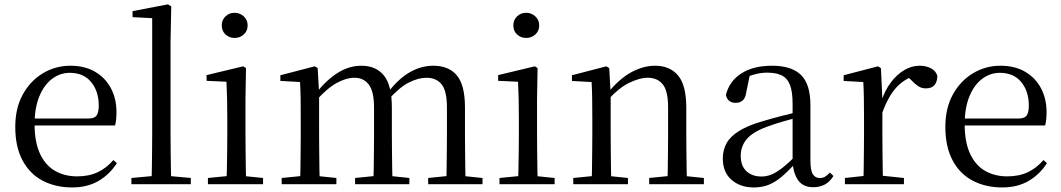

<svg xmlns="http://www.w3.org/2000/svg" viewBox="-20 -825 4753 860"><path d="M303.3 14.6Q229.5 14.6 171.6 -15.4Q113.7 -45.5 81.1 -106.2Q48.4 -167 48.4 -256.8Q48.4 -341.1 82.5 -402.5Q116.6 -463.8 172.8 -497.2Q229 -530.6 294.9 -530.6Q360.2 -530.6 406.4 -503.3Q452.6 -475.9 477.1 -429.2Q501.7 -382.4 501.7 -323.2Q501.7 -286.8 495.4 -262.9H86.6V-294.2H377.3Q403.6 -294.2 413 -308.2Q422.3 -322.1 422.3 -352.3Q422.3 -416.2 388.2 -457.5Q354.2 -498.8 292.6 -498.8Q248.8 -498.8 213 -471.6Q177.1 -444.5 156 -392.8Q134.9 -341.2 134.9 -268.7Q134.9 -188 159.4 -135.9Q183.9 -83.8 226.9 -59.4Q270 -35 325.5 -35Q378.5 -35 417.8 -53.7Q457.2 -72.3 487.7 -108.1L503.6 -94.3Q471 -43.5 421 -14.4Q371 14.6 303.3 14.6Z M568.6 0V-27.8L685.5 -38.6H717.1L834.7 -27.8V0ZM658.7 0Q659.7 -31.5 660.2 -70.8Q660.7 -110.1 661.2 -151.5Q661.7 -192.9 661.7 -228.5V-743.7L573.7 -748.1V-775.1L732.1 -805.5L747.1 -796.5L743.9 -641V-228.5Q743.9 -192.9 744.4 -151.5Q744.9 -110.1 745.5 -70.8Q746.1 -31.5 747.1 0Z M911.3 0V-27.8L1021.1 -38.6H1052.5L1158.3 -27.8V0ZM994.3 0Q995.3 -24.4 996.2 -65.3Q997.1 -106.3 997.6 -150.7Q998.1 -195.1 998.1 -228.5V-288.8Q998.1 -339.6 997.2 -380.6Q996.3 -421.6 994.3 -458.9L905.3 -463V-488.6L1069.7 -528L1081.9 -519.8L1079.5 -380.2V-228.5Q1079.5 -195.1 1080 -150.7Q1080.5 -106.3 1081.1 -65.3Q1081.7 -24.4 1082.7 0ZM1030.8 -655Q1006.9 -655 990.1 -670.5Q973.3 -686 973.3 -711.1Q973.3 -735.9 990.1 -751.8Q1006.9 -767.7 1030.8 -767.7Q1054.2 -767.7 1071.7 -751.8Q1089.2 -735.9 1089.2 -711.1Q1089.2 -686 1071.7 -670.5Q1054.2 -655 1030.8 -655Z M1241.7 0V-27.8L1350.4 -38.6H1382.8L1486.7 -27.8V0ZM1323.9 0Q1325.1 -24.4 1325.6 -65.3Q1326.1 -106.3 1326.6 -150.7Q1327.1 -195.1 1327.1 -228.5V-290.4Q1327.1 -341 1326.6 -380.9Q1326.1 -420.7 1323.9 -457.7L1235.8 -462.6V-487.9L1389.9 -528L1402.9 -519.8L1409.3 -406.1V-403.1V-228.5Q1409.3 -195.1 1409.8 -150.7Q1410.3 -106.3 1410.8 -65.3Q1411.3 -24.4 1412.3 0ZM1570.5 0V-27.8L1677.6 -38.6H1711L1813.6 -27.8V0ZM1652.2 0Q1653.4 -24.4 1653.9 -64.8Q1654.4 -105.3 1654.9 -149.7Q1655.4 -194.1 1655.4 -228.5V-342.2Q1655.4 -416 1631.8 -446.4Q1608.2 -476.7 1568.3 -476.7Q1530.5 -476.7 1487.1 -452.8Q1443.8 -428.8 1392.4 -370.6L1383.1 -406H1394.2Q1442.5 -467.6 1493.4 -499.1Q1544.2 -530.6 1598.6 -530.6Q1663.7 -530.6 1699.5 -487.1Q1735.2 -443.5 1735.2 -342.4V-228.5Q1735.2 -194.1 1735.7 -149.7Q1736.2 -105.3 1736.8 -64.8Q1737.4 -24.4 1738.4 0ZM1897.8 0V-27.8L2003.7 -38.6H2036.9L2141.3 -27.8V0ZM1978.2 0Q1979.9 -24.4 1980.4 -64.8Q1980.9 -105.3 1981.4 -149.7Q1981.9 -194.1 1981.9 -228.5V-342.2Q1981.9 -418.5 1957.8 -447.6Q1933.7 -476.7 1890.6 -476.7Q1853.6 -476.7 1810.8 -455.1Q1768 -433.4 1717.9 -376.5L1707.4 -412.6H1718.8Q1766.7 -474 1817 -502.3Q1867.2 -530.6 1921.1 -530.6Q1990.1 -530.6 2026.4 -487.2Q2062.7 -443.9 2062.7 -343.5V-228.5Q2062.7 -194.1 2063.2 -149.7Q2063.7 -105.3 2064.2 -64.8Q2064.7 -24.4 2065.7 0Z M2217.3 0V-27.8L2327.1 -38.6H2358.5L2464.3 -27.8V0ZM2300.3 0Q2301.3 -24.4 2302.2 -65.3Q2303.1 -106.3 2303.6 -150.7Q2304.1 -195.1 2304.1 -228.5V-288.8Q2304.1 -339.6 2303.2 -380.6Q2302.3 -421.6 2300.3 -458.9L2211.3 -463V-488.6L2375.7 -528L2387.9 -519.8L2385.5 -380.2V-228.5Q2385.5 -195.1 2386 -150.7Q2386.5 -106.3 2387.1 -65.3Q2387.7 -24.4 2388.7 0ZM2336.8 -655Q2312.9 -655 2296.1 -670.5Q2279.3 -686 2279.3 -711.1Q2279.3 -735.9 2296.1 -751.8Q2312.9 -767.7 2336.8 -767.7Q2360.2 -767.7 2377.7 -751.8Q2395.2 -735.9 2395.2 -711.1Q2395.2 -686 2377.7 -670.5Q2360.2 -655 2336.8 -655Z M2547.7 0V-27.8L2656.4 -38.6H2688.8L2792.7 -27.8V0ZM2629.9 0Q2631.1 -24.4 2631.6 -65.3Q2632.1 -106.3 2632.6 -150.7Q2633.1 -195.1 2633.1 -228.5V-289.4Q2633.1 -340.8 2632.5 -380.8Q2631.9 -420.7 2629.9 -457.5L2541.8 -462.4V-487.9L2695.9 -528L2708.9 -519.8L2715.3 -403.1V-401.7V-228.5Q2715.3 -195.1 2715.8 -150.7Q2716.3 -106.3 2716.8 -65.3Q2717.3 -24.4 2718.3 0ZM2887.8 0V-27.8L2995.3 -38.6H3028.3L3132.8 -27.8V0ZM2969.5 0Q2970.5 -24.4 2971 -64.8Q2971.5 -105.3 2972 -149.7Q2972.5 -194.1 2972.5 -228.5V-344.3Q2972.5 -418.1 2948.4 -447.5Q2924.3 -476.9 2880.6 -476.9Q2846.9 -476.9 2799.8 -454.8Q2752.6 -432.7 2698.2 -372.4L2689.7 -406H2699.8Q2754.4 -472.9 2808.1 -501.7Q2861.9 -530.6 2914.5 -530.6Q2980 -530.6 3017 -487.1Q3054 -443.5 3054 -342.4V-228.5Q3054 -194.1 3054.5 -149.7Q3055 -105.3 3055.6 -64.8Q3056.2 -24.4 3057.2 0Z M3355.7 14.6Q3296.5 14.6 3257.1 -19.1Q3217.6 -52.8 3217.6 -115.1Q3217.6 -153.9 3234.8 -184.3Q3251.9 -214.6 3291.4 -239Q3330.9 -263.5 3396.9 -282.3Q3438.8 -294.9 3484.8 -306.7Q3530.8 -318.5 3570.8 -327.7V-303.3Q3530.8 -293.3 3489.7 -281.5Q3448.6 -269.7 3414.6 -257Q3351.3 -233.6 3324.6 -201.7Q3297.9 -169.7 3297.9 -128.2Q3297.9 -81.6 3323.5 -58Q3349.2 -34.4 3391.1 -34.4Q3413.6 -34.4 3435.6 -43.3Q3457.6 -52.2 3485.7 -74.2Q3513.7 -96.3 3551.8 -134.4L3560.5 -87.1H3536.9Q3505.7 -53.7 3478.5 -31.1Q3451.2 -8.4 3422.1 3.1Q3393 14.6 3355.7 14.6ZM3622.8 13.6Q3578.1 13.6 3555.8 -16.6Q3533.5 -46.7 3530.2 -99.7V-103.3V-359Q3530.2 -415 3518.1 -445.3Q3505.9 -475.6 3480.7 -487.6Q3455.6 -499.6 3416 -499.6Q3387.3 -499.6 3358.1 -491.4Q3328.9 -483.2 3295.7 -464.7L3339.2 -491.9L3322.8 -412.7Q3319.2 -386 3306.7 -375.2Q3294.1 -364.3 3275.4 -364.3Q3239.2 -364.3 3231.5 -399.7Q3246.4 -461 3300.1 -495.8Q3353.8 -530.6 3438.2 -530.6Q3525.5 -530.6 3567.8 -489.2Q3610 -447.8 3610 -354.6V-107.7Q3610 -60.8 3621.1 -44.2Q3632.1 -27.5 3652.4 -27.5Q3665 -27.5 3675 -33.2Q3685 -38.8 3697.4 -52.1L3713.1 -36.7Q3697.2 -10.7 3674.6 1.4Q3652 13.6 3622.8 13.6Z M3764.5 0V-27.8L3874.6 -39.6H3915.9L4028.9 -27.8V0ZM3846.9 0Q3848.1 -24.4 3848.6 -65.3Q3849.1 -106.3 3849.6 -150.7Q3850.1 -195.1 3850.1 -228.5V-289.4Q3850.1 -341 3849.5 -380.9Q3848.9 -420.7 3846.9 -457.5L3758.8 -462.4V-487.9L3912.9 -528L3925.9 -519.8L3932.3 -379V-378V-228.5Q3932.3 -195.1 3932.8 -150.7Q3933.3 -106.3 3933.8 -65.3Q3934.3 -24.4 3935.3 0ZM3931.5 -318.6 3909.9 -371H3927.7Q3943.2 -419.5 3970.1 -455.5Q3997 -491.4 4030.4 -511Q4063.8 -530.6 4099 -530.6Q4127.9 -530.6 4149.7 -519.1Q4171.6 -507.7 4178.6 -485.6Q4178.4 -459.5 4166 -444.3Q4153.7 -429.1 4126.7 -429.1Q4108.2 -429.1 4093.3 -438.7Q4078.5 -448.4 4060.8 -466.9L4037.8 -488.8L4083.3 -487.2Q4031 -473 3994.4 -432.7Q3957.8 -392.5 3931.5 -318.6Z M4469.3 14.6Q4395.5 14.6 4337.6 -15.4Q4279.7 -45.5 4247.1 -106.2Q4214.4 -167 4214.4 -256.8Q4214.4 -341.1 4248.5 -402.5Q4282.6 -463.8 4338.8 -497.2Q4395 -530.6 4460.9 -530.6Q4526.2 -530.6 4572.4 -503.3Q4618.6 -475.9 4643.1 -429.2Q4667.7 -382.4 4667.7 -323.2Q4667.7 -286.8 4661.4 -262.9H4252.6V-294.2H4543.3Q4569.6 -294.2 4579 -308.2Q4588.3 -322.1 4588.3 -352.3Q4588.3 -416.2 4554.2 -457.5Q4520.2 -498.8 4458.6 -498.8Q4414.8 -498.8 4379 -471.6Q4343.1 -444.5 4322 -392.8Q4300.9 -341.2 4300.9 -268.7Q4300.9 -188 4325.4 -135.9Q4349.9 -83.8 4392.9 -59.4Q4436 -35 4491.5 -35Q4544.5 -35 4583.8 -53.7Q4623.2 -72.3 4653.7 -108.1L4669.6 -94.3Q4637 -43.5 4587 -14.4Q4537 14.6 4469.3 14.6Z"/></svg>

Font: Noto Serif JP
Style: Regular
Weight: 200
Designer: Ryoko NISHIZUKA 西塚涼子 (kana & ideographs); Frank Grießhammer (Latin, Greek & Cyrillic); Wenlong ZHANG 张文龙 (bopomofo); San
Foundry: Adobe
Version: Version 2.001;hotconv 1.1.0;makeotfexe 2.6.0